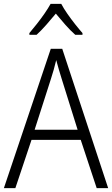

<svg xmlns="http://www.w3.org/2000/svg" viewBox="-20 -967 577 987"><path d="M477 0 395 -248H142L59 0H0L241 -716H300L536 0ZM297 -562Q291 -581 283 -608Q275 -635 269 -658Q263 -633 256 -608Q249 -583 242 -562L158 -300H379ZM295 -947Q307 -924 326.5 -896Q346 -868 367 -841.5Q388 -815 404 -797V-788H367Q342 -810 316 -839.5Q290 -869 267 -897Q244 -869 218 -839.5Q192 -810 168 -788H131V-797Q148 -817 169 -843.5Q190 -870 209 -897.5Q228 -925 240 -947Z"/></svg>

Font: Noto Sans Kannada SemiCondensed Light
Style: Regular
Weight: 300
Width: 4
Designer: Jelle Bosma - Monotype Design Team
Foundry: Monotype Imaging Inc.
Version: Version 2.005; ttfautohint (v1.8.4.7-5d5b)